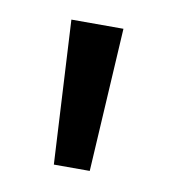

<svg xmlns="http://www.w3.org/2000/svg" viewBox="-43 -738 278 316"><g transform="rotate(10 96.5 -580.0)"><path d="M53 -700H140L126 -460H66Z"/></g></svg>

Font: Rambla
Style: Regular
Weight: 400
Designer: Martin Sommaruga
Foundry: Martin Sommaruga
Version: Version 1.001